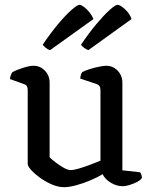

<svg xmlns="http://www.w3.org/2000/svg" viewBox="-20 -773 633 797"><path d="M246 4Q222 4 196 -7Q170 -18 147 -34.5Q124 -51 109.5 -67Q95 -83 95 -93V-400Q95 -408 92 -414.5Q89 -421 79 -424L21 -445Q23 -457 26 -464Q29 -471 32 -474Q49 -483 76 -491.5Q103 -500 119 -500Q147 -500 166.5 -479.5Q186 -459 186 -430V-120Q196 -110 212 -98Q228 -86 244.5 -76.5Q261 -67 274 -67Q286 -67 308 -73.5Q330 -80 354 -89Q378 -98 397 -106V-400Q397 -419 381 -424L313 -447Q315 -467 322 -474Q333 -480 352 -486Q371 -492 390.5 -496Q410 -500 421 -500Q449 -500 468.5 -479.5Q488 -459 488 -430V-66L561 -58Q564 -55 566.5 -48.5Q569 -42 569 -34Q563 -25 548.5 -17.5Q534 -10 517.5 -5Q501 0 490 0Q464 0 440 -14.5Q416 -29 406 -50Q385 -37 355.5 -24.5Q326 -12 296.5 -4Q267 4 246 4ZM347 -565Q337 -568 328.5 -575Q320 -582 316 -587Q349 -636 380.5 -673.5Q412 -711 435.5 -732Q459 -753 468 -753Q479 -753 499 -734.5Q519 -716 526 -694ZM188 -565Q179 -567 170 -574.5Q161 -582 157 -587Q190 -636 221.5 -673.5Q253 -711 277 -732Q301 -753 310 -753Q317 -753 329 -744Q341 -735 352 -721Q363 -707 368 -694Z"/></svg>

Font: Texturina
Style: Regular
Weight: 400
Designer: Guillermo Torres Carreño
Foundry: Omnibus-Type
Version: Version 1.002; ttfautohint (v1.8.3)